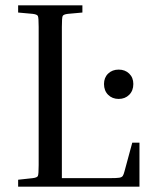

<svg xmlns="http://www.w3.org/2000/svg" viewBox="-20 -700 555 720"><path d="M476 -165H503V0H48V-26L103 -32Q119 -34 122 -40Q125 -46 125 -81V-599Q125 -634 122 -640Q119 -646 103 -648L48 -653V-680H289V-653L234 -648Q218 -646 215 -640Q212 -634 212 -599V-32H393Q417 -32 427 -33.5Q437 -35 440.5 -40.5Q444 -46 447 -58ZM425 -329Q401 -329 385.5 -344.5Q370 -360 370 -385Q370 -409 385.5 -424Q401 -439 425 -439Q449 -439 464.5 -424Q480 -409 480 -385Q480 -360 464.5 -344.5Q449 -329 425 -329Z"/></svg>

Font: Inria Serif
Style: Regular
Weight: 400
Designer: Black Foundry Team
Foundry: Black Foundry
Version: Version 1.000; ttfautohint (v1.8.3)